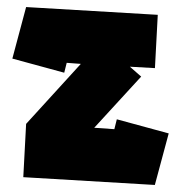

<svg xmlns="http://www.w3.org/2000/svg" viewBox="-20 -520 513 544"><path d="M162 -314 15 -354 54 -500 427 -478 419 -327 348 -331 380 -303 247 -158 304 -154 311 -182 458 -142 419 3V4H418L46 -18L54 -169L209 -339L169 -342Z"/></svg>

Font: Blaka
Style: Regular
Weight: 400
Designer: Mohamed Gaber
Foundry: Kief Type Foundry
Version: Version 1.003; ttfautohint (v1.8.4.7-5d5b)